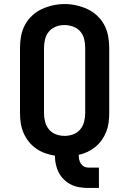

<svg xmlns="http://www.w3.org/2000/svg" viewBox="-20 -766 640 951"><path d="M417 165Q395 165 373.5 161.5Q352 158 332.5 148.5Q313 139 297 123.5Q281 108 271 88.5Q261 69 256.5 48Q252 27 252 5Q227 1 203 -7.5Q179 -16 158.5 -30.5Q138 -45 122.5 -64.5Q107 -84 97 -107Q87 -130 83 -155Q79 -180 79 -205V-530Q79 -559 84.5 -588Q90 -617 103.5 -642.5Q117 -668 139 -688.5Q161 -709 187 -721Q213 -733 242 -739.5Q271 -746 300 -746Q329 -746 358 -739.5Q387 -733 413 -721Q439 -709 461 -688.5Q483 -668 496.5 -642.5Q510 -617 515.5 -588Q521 -559 521 -530V-205Q521 -182 518 -159Q515 -136 506.5 -114Q498 -92 484.5 -73Q471 -54 453 -39Q435 -24 414 -14Q393 -4 370 1Q370 12 372 23Q374 34 380 43.5Q386 53 395.5 58.5Q405 64 417 64H470V165ZM300 -93Q322 -93 342.5 -100.5Q363 -108 377 -124.5Q391 -141 396.5 -162.5Q402 -184 402 -205V-530Q402 -552 396.5 -573.5Q391 -595 377 -611Q363 -627 341.5 -634.5Q320 -642 299 -642Q277 -642 256.5 -634Q236 -626 222.5 -610Q209 -594 203.5 -572.5Q198 -551 198 -530V-205Q198 -184 203.5 -162.5Q209 -141 223 -124.5Q237 -108 257.5 -100.5Q278 -93 300 -93Z"/></svg>

Font: Iosevka Curly Slab Extended
Style: Bold
Weight: 700
Width: 7
Monospace: yes
Designer: Belleve Invis
Foundry: Belleve Invis
Version: Version 11.1.0; ttfautohint (v1.8.3)